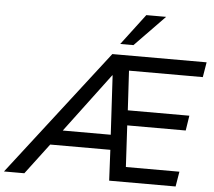

<svg xmlns="http://www.w3.org/2000/svg" viewBox="-125 -1005 1194 1071"><g transform="rotate(5 472.5 -469.0)"><path d="M-64 0 481 -705H1009L995 -621H549L580 -652L596 -372L562 -400H939L926 -316H568L597 -344L613 -52L579 -84H911L897 0H525L515 -203L546 -172H157L201 -200L50 0ZM491 -587 224 -231 218 -256H536L513 -229L493 -587ZM520 -765 651 -938H762L594 -765Z"/></g></svg>

Font: Nunito Sans 12pt ExtraLight 12pt SemiBold
Style: Italic
Weight: 600
Italic angle: -9°
Version: Version 3.101;gftools[0.9.27]